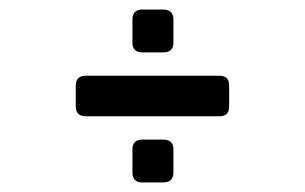

<svg xmlns="http://www.w3.org/2000/svg" viewBox="-20 -522 640 403"><path d="M258 -160V-209Q258 -229 279 -229H322Q344 -229 344 -209V-160Q344 -139 322 -139H279Q258 -139 258 -160ZM441 -278H160Q139 -278 139 -299V-342Q139 -363 160 -363H441Q461 -363 461 -342V-299Q461 -278 441 -278ZM258 -432V-481Q258 -502 279 -502H322Q344 -502 344 -481V-432Q344 -412 322 -412H279Q258 -412 258 -432Z"/></svg>

Font: RajdhaniMono
Style: Bold
Weight: 700
Monospace: yes
Designer: Satya Rajpurohit, Jyotish Sonowal
Foundry: Indian Type Foundry
Version: Version 1.201;PS 1.0;hotconv 1.0.78;makeotf.lib2.5.61930; tt